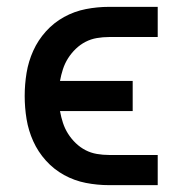

<svg xmlns="http://www.w3.org/2000/svg" viewBox="-20 -540 540 560"><path d="M440 0H298Q264 0 230.5 -6.5Q197 -13 167 -29.5Q137 -46 114 -71.5Q91 -97 77 -128Q63 -159 57.5 -192.5Q52 -226 52 -260Q52 -294 57.5 -327.5Q63 -361 77 -392Q91 -423 114 -448.5Q137 -474 167 -490.5Q197 -507 230.5 -513.5Q264 -520 298 -520H440V-432H298Q280 -432 262.5 -429Q245 -426 229.5 -418Q214 -410 201 -397.5Q188 -385 178.5 -370Q169 -355 163.5 -338Q158 -321 155 -304H367V-216H155Q158 -199 163.5 -182Q169 -165 178.5 -150Q188 -135 201 -122.5Q214 -110 229.5 -102Q245 -94 262.5 -91Q280 -88 298 -88H440Z"/></svg>

Font: Iosevka Semibold
Style: Regular
Weight: 600
Monospace: yes
Designer: Belleve Invis
Foundry: Belleve Invis
Version: Version 33.2.3; ttfautohint (v1.8.4)